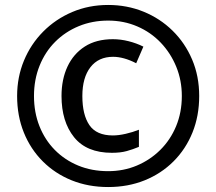

<svg xmlns="http://www.w3.org/2000/svg" viewBox="-20 -744 872 774"><path d="M431 -128Q329 -128 278.5 -191Q228 -254 228 -357Q228 -424 252 -475.5Q276 -527 322 -556.5Q368 -586 435 -586Q466 -586 498 -578Q530 -570 558 -556L529 -489Q504 -502 480.5 -508.5Q457 -515 436 -515Q377 -515 344.5 -473Q312 -431 312 -357Q312 -281 340.5 -239.5Q369 -198 435 -198Q458 -198 486.5 -204.5Q515 -211 540 -221V-152Q516 -142 491 -135Q466 -128 431 -128ZM416 10Q336 10 269 -17Q202 -44 152.5 -93.5Q103 -143 76 -210Q49 -277 49 -357Q49 -433 76.5 -499.5Q104 -566 154 -616.5Q204 -667 271 -695.5Q338 -724 416 -724Q492 -724 558.5 -697Q625 -670 675.5 -620.5Q726 -571 754.5 -504Q783 -437 783 -357Q783 -277 756 -210Q729 -143 679.5 -93.5Q630 -44 563 -17Q496 10 416 10ZM416 -54Q478 -54 531.5 -76.5Q585 -99 626 -139.5Q667 -180 690 -235.5Q713 -291 713 -357Q713 -420 690.5 -475Q668 -530 628 -572Q588 -614 533.5 -637.5Q479 -661 416 -661Q352 -661 297.5 -638.5Q243 -616 202.5 -575.5Q162 -535 139.5 -479Q117 -423 117 -357Q117 -291 139 -235.5Q161 -180 201 -139.5Q241 -99 295.5 -76.5Q350 -54 416 -54Z"/></svg>

Font: Noto Sans Thai
Style: Bold
Weight: 700
Designer: Monotype Design Team
Foundry: Monotype Imaging Inc.
Version: Version 2.001